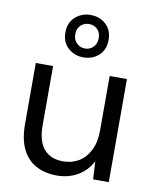

<svg xmlns="http://www.w3.org/2000/svg" viewBox="-87 -840 747 919"><g transform="rotate(10 286.5 -380.5)"><path d="M252 12Q194 12 150.5 -11.5Q107 -35 83.5 -83Q60 -131 60 -204V-501H144V-213Q144 -136 176.5 -98Q209 -60 270 -60Q313 -60 346.5 -80.5Q380 -101 399.5 -140.5Q419 -180 419 -236V-501H503V0H427L422 -88Q399 -41 354 -14.5Q309 12 252 12ZM279 -567Q236 -567 205 -594.5Q174 -622 174 -670Q174 -718 205 -745.5Q236 -773 279 -773Q323 -773 353.5 -745.5Q384 -718 384 -670Q384 -622 353.5 -594.5Q323 -567 279 -567ZM279 -610Q303 -610 319.5 -626.5Q336 -643 336 -670Q336 -698 319.5 -713.5Q303 -729 279 -729Q256 -729 239 -713.5Q222 -698 222 -670Q222 -643 239 -626.5Q256 -610 279 -610Z"/></g></svg>

Font: DM Sans 18pt
Style: Regular
Weight: 400
Designer: Colophon Foundry, Jonny Pinhorn
Foundry: Colophon Foundry
Version: Version 4.004;gftools[0.9.30]